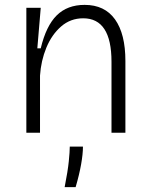

<svg xmlns="http://www.w3.org/2000/svg" viewBox="-20 -544 614 787"><path d="M88 0V-512H147L133 -346H147Q169 -438 212.5 -481Q256 -524 327 -524Q409 -524 451.5 -464.5Q494 -405 494 -294V0H437V-291Q437 -469 321 -469Q269 -469 230.5 -435.5Q192 -402 170 -348.5Q148 -295 144 -234V0ZM245 223Q258 157 262 117Q266 77 266 57H320Q320 87 312.5 129.5Q305 172 290 223Z"/></svg>

Font: Bricolage Grotesque 12pt ExtraLight
Style: Regular
Weight: 200
Designer: Mathieu Triay
Foundry: Atelier Triay
Version: Version 1.001; ttfautohint (v1.8.4.7-5d5b);gftools[0.9.33.de